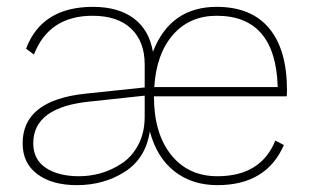

<svg xmlns="http://www.w3.org/2000/svg" viewBox="-20 -530 906 560"><path d="M614 10Q540 10 488.5 -30.5Q437 -71 417 -147Q405 -68 344 -29Q283 10 204 10Q132 10 89 -22Q46 -54 46 -112Q46 -238 231 -257L402 -275V-342Q402 -409 362.5 -446.5Q323 -484 250 -484Q123 -484 79 -371L56 -388Q102 -510 251 -510Q325 -510 370 -476.5Q415 -443 426 -379Q477 -510 612 -510Q713 -510 765 -447.5Q817 -385 817 -267Q817 -254 816 -249H429Q429 -141 479 -78.5Q529 -16 614 -16Q741 -16 783 -120L808 -107Q757 10 614 10ZM77 -112Q77 -65 113.5 -40.5Q150 -16 211 -16Q243 -16 274.5 -25Q306 -34 335.5 -53.5Q365 -73 383.5 -108Q402 -143 402 -190V-251L244 -234Q77 -218 77 -112ZM430 -276H790Q784 -484 612 -484Q533 -484 484.5 -428.5Q436 -373 430 -276Z"/></svg>

Font: Human Sans ExtraLight
Style: Regular
Weight: 200
Designer: Tim Radville
Foundry: Continuum
Version: Version 1.000;FEAKit 1.0